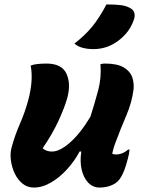

<svg xmlns="http://www.w3.org/2000/svg" viewBox="-20 -834 640 864"><path d="M118 -539Q130 -544 149.5 -546Q169 -548 189 -548Q257 -548 278.5 -503.5Q300 -459 283 -394Q271 -351 243.5 -291Q216 -231 172 -167Q187 -152 214 -152Q249 -152 295.5 -193Q342 -234 387 -309Q407 -372 422 -428.5Q437 -485 432 -545Q441 -548 452 -548Q508 -548 537 -530.5Q566 -513 575 -486.5Q584 -460 581 -432Q574 -374 548.5 -314.5Q523 -255 503 -201Q491 -172 485 -142Q493 -139 503 -139Q531 -139 557 -161H563Q562 -144 555 -119Q547 -88 540 -70Q533 -52 525 -38Q512 -14 486 -2Q460 10 428 10Q398 10 377 -12Q356 -34 347.5 -70.5Q339 -107 346 -152H338Q316 -110 282.5 -73Q249 -36 210 -13Q171 10 132 10Q103 10 81 -8Q59 -26 46 -54Q33 -82 29 -113Q25 -144 32 -170Q47 -225 69.5 -276.5Q92 -328 107 -383Q131 -473 118 -539ZM459 -814Q499 -814 523 -811Q547 -808 565 -798Q581 -790 584.5 -776Q588 -762 583 -747Q570 -708 544.5 -680Q519 -652 488 -635Q448 -613 399 -613Q374 -613 351.5 -619Q329 -625 315 -638Q363 -675 395.5 -715Q428 -755 459 -814Z"/></svg>

Font: Recursive Sn Csl St XBd
Style: Italic
Weight: 800
Italic angle: -15°
Version: Version 1.079;hotconv 1.0.112;makeotfexe 2.5.65598; ttfautoh